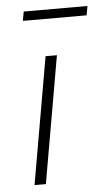

<svg xmlns="http://www.w3.org/2000/svg" viewBox="-49 -675 400 708"><g transform="rotate(-5 151.0 -320.5)"><path d="M50 0 132 -470H174L92 0ZM60 -607 66 -641H302L296 -607Z"/></g></svg>

Font: Gantari ExtraLight
Style: Italic
Weight: 250
Italic angle: -10°
Designer: Anugrah Pasau
Foundry: Lafontype
Version: Version 1.000